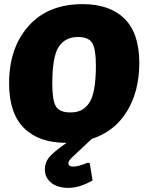

<svg xmlns="http://www.w3.org/2000/svg" viewBox="-20 -679 698 929"><path d="M311 230Q259 230 228 205.5Q197 181 197 140Q197 108 217 83Q237 58 302 12H299Q168 12 96 -59.5Q24 -131 24 -276Q24 -447 118 -553Q212 -659 380 -659Q511 -659 582.5 -588.5Q654 -518 654 -374Q654 -238 594.5 -140.5Q535 -43 424 -7Q343 68 327 84Q311 100 311 110Q311 127 334 127Q360 127 405 108L414 110L428 194Q365 230 311 230ZM357 -500Q296 -500 264.5 -453Q233 -406 233 -273Q233 -194 250.5 -164.5Q268 -135 320 -135Q349 -135 369.5 -144Q390 -153 408 -176Q426 -199 435 -245.5Q444 -292 444 -362Q444 -441 426.5 -470.5Q409 -500 357 -500Z"/></svg>

Font: Alegreya Sans SC Black
Style: Italic
Weight: 900
Italic angle: -7°
Designer: Juan Pablo del Peral
Foundry: Huerta Tipografica
Version: Version 2.007